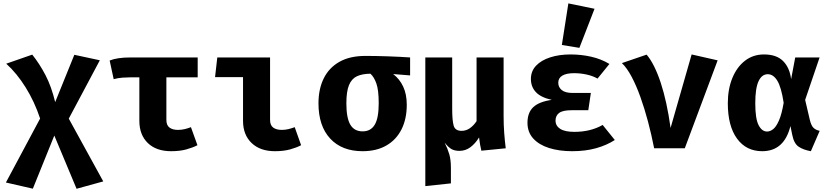

<svg xmlns="http://www.w3.org/2000/svg" viewBox="-20 -889 4963 1151"><path d="M173.3 -561.5Q217.9 -505.6 253.1 -437.9Q288.2 -370.3 310.8 -276.9L425.6 -560.5L578.5 -527.7L392.3 -177.9L599 198.5L439 242.6L305.6 -76.4L176.9 242.1L15.4 205.1L220.5 -178.5Q186.7 -280 133.8 -364.9Q81 -449.7 17.4 -507.2Z M1165.1 -544.6V-425.6H977.4V-170.3Q977.4 -137.9 996.2 -124.1Q1014.9 -110.3 1046.7 -110.3Q1068.2 -110.3 1087.9 -115.1Q1107.7 -120 1124.6 -126.7L1163.6 -18.5Q1135.9 -4.1 1096.9 6.7Q1057.9 17.4 1006.2 17.4Q916.4 17.4 865.9 -31.8Q815.4 -81 815.4 -164.6V-425.6H767.2Q744.6 -425.6 715.4 -423.6Q686.2 -421.5 661.5 -414.4L637.4 -526.2Q682.1 -544.6 762.6 -544.6Z M1436.9 -426.7H1269.2L1282.6 -544.6H1599V-170.3Q1599 -137.9 1617.9 -124.1Q1636.9 -110.3 1669.2 -110.3Q1690.3 -110.3 1709.7 -115.1Q1729.2 -120 1746.7 -126.7L1785.1 -18.5Q1757.9 -4.1 1719 6.7Q1680 17.4 1628.2 17.4Q1539.5 17.4 1488.2 -31.8Q1436.9 -81 1436.9 -164.6Z M2171.3 -553.8Q2232.8 -553.8 2305.9 -551.3Q2379 -548.7 2438.5 -544.6V-436.9L2336.9 -445.1Q2375.4 -415.9 2396.9 -370Q2418.5 -324.1 2418.5 -261Q2418.5 -175.9 2386.9 -113.3Q2355.4 -50.8 2296.2 -16.7Q2236.9 17.4 2153.8 17.4Q2029.7 17.4 1959.5 -58.2Q1889.2 -133.8 1889.2 -269.7Q1889.2 -355.4 1920.8 -419.2Q1952.3 -483.1 2014.9 -518.5Q2077.4 -553.8 2171.3 -553.8ZM2056.4 -269.7Q2056.4 -181 2080.3 -141.3Q2104.1 -101.5 2153.8 -101.5Q2202.6 -101.5 2226.4 -141.3Q2250.3 -181 2250.3 -269.7Q2250.3 -349.2 2236.2 -388.7Q2222.1 -428.2 2200.5 -447.2Q2152.3 -446.7 2120.3 -432.1Q2088.2 -417.4 2072.3 -379.2Q2056.4 -341 2056.4 -269.7Z M2999 -544.6V-193.3Q2999 -141 3002.6 -92.6Q3006.2 -44.1 3011.8 0L2865.6 14.4Q2862.1 -0.5 2858.2 -21Q2854.4 -41.5 2851.8 -65.1Q2829.7 -28.7 2800.3 -6.7Q2770.8 15.4 2734.4 15.4Q2705.6 15.4 2686.9 4.9Q2668.2 -5.6 2645.6 -33.8Q2663.6 2.6 2673.3 35.4Q2683.1 68.2 2683.1 117.9V210.3L2529.7 226.7V-544.6H2690.8V-234.9Q2690.8 -169.7 2699.2 -137.2Q2707.7 -104.6 2747.2 -104.6Q2774.4 -104.6 2796.9 -120.5Q2819.5 -136.4 2836.9 -162.6V-544.6Z M3506.7 -228.2H3405.6Q3353.8 -228.2 3332.1 -212.1Q3310.3 -195.9 3310.3 -166.2Q3310.3 -134.4 3338.5 -116.4Q3366.7 -98.5 3423.1 -98.5Q3520.5 -98.5 3592.8 -140L3665.6 -49.7Q3617.4 -18.5 3553.6 -0.5Q3489.7 17.4 3409.7 17.4Q3331.8 17.4 3271.3 -1.8Q3210.8 -21 3176.4 -59Q3142.1 -96.9 3142.1 -152.8Q3142.1 -213.8 3176.9 -246.7Q3211.8 -279.5 3287.7 -290.3Q3221.5 -305.1 3192.1 -337.2Q3162.6 -369.2 3162.6 -415.4Q3162.6 -462.6 3193.8 -495.4Q3225.1 -528.2 3279 -545.4Q3332.8 -562.6 3400 -562.6Q3464.1 -562.6 3524.1 -549Q3584.1 -535.4 3633.3 -505.6L3562.1 -417.9Q3532.8 -434.4 3496.2 -442.3Q3459.5 -450.3 3421 -450.3Q3375.9 -450.3 3351.3 -435.9Q3326.7 -421.5 3326.7 -392.8Q3326.7 -366.2 3347.7 -349Q3368.7 -331.8 3412.8 -331.8H3522.1ZM3387.2 -868.7 3544.1 -836.4 3453.3 -602.1 3348.2 -619.5Z M3901.5 0Q3885.6 -81.5 3864.6 -160.3Q3843.6 -239 3819 -307.7Q3794.4 -376.4 3766.4 -429Q3738.5 -481.5 3708.2 -510.8L3856.4 -561.5Q3903.6 -505.6 3940.8 -393.3Q3977.9 -281 4000 -122.1L4126.2 -562.6L4282.1 -527.2L4085.1 0Z M4560 -562.6Q4634.9 -562.6 4674.4 -523.1Q4713.8 -483.6 4722.6 -414.4L4747.2 -544.6H4893.3L4806.7 -290.3L4834.4 -171.8Q4843.1 -135.4 4857.2 -122.3Q4871.3 -109.2 4893.8 -104.6L4841 17.4Q4796.9 9.7 4768.5 -9Q4740 -27.7 4729.7 -79L4718.5 -133.3Q4681 17.4 4549.2 17.4Q4453.3 17.4 4398.2 -58.2Q4343.1 -133.8 4343.1 -269.7Q4343.1 -354.4 4370 -420.5Q4396.9 -486.7 4445.6 -524.6Q4494.4 -562.6 4560 -562.6ZM4582.6 -444.1Q4546.7 -444.1 4527.2 -401.8Q4507.7 -359.5 4507.7 -269.7Q4507.7 -177.9 4527.4 -139.2Q4547.2 -100.5 4578.5 -100.5Q4596.9 -100.5 4615.1 -114.9Q4633.3 -129.2 4649.7 -166.7Q4666.2 -204.1 4677.9 -272.8Q4663.6 -366.7 4639.7 -405.4Q4615.9 -444.1 4582.6 -444.1Z"/></svg>

Font: FiraCode Nerd Font
Style: Bold
Weight: 700
Designer: Carrois Corporate, Edenspiekermann AG, Nikita Prokopov
Foundry: Carrois Corporate, Edenspiekermann AG, Nikita Prokopov
Version: Version 6.002;Nerd Fonts 2.1.0